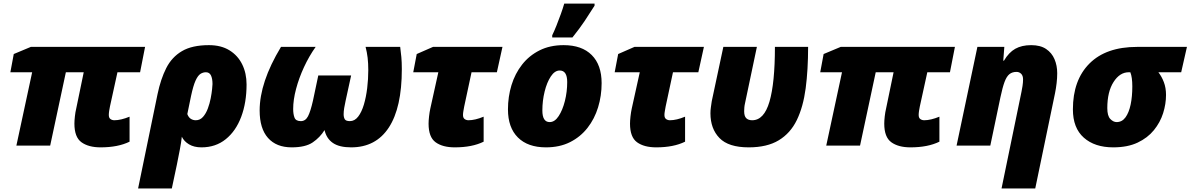

<svg xmlns="http://www.w3.org/2000/svg" viewBox="-20 -816 6672 1076"><path d="M543.9 9.8Q476.1 9.8 436.5 -18.8Q397 -47.4 397 -123Q397 -139.6 399.7 -163.8Q402.3 -188 407.2 -208L449.2 -411.1H349.1L261.2 0H71.8L160.2 -411.1H38.1L57.1 -513.2L152.8 -553.2H793L765.1 -411.1H638.2L596.2 -219.2Q593.8 -208 591.8 -194.8Q589.8 -181.6 589.8 -171.9Q589.8 -155.3 599.1 -148.7Q608.4 -142.1 621.1 -142.1Q657.2 -142.1 706.1 -162.1V-22Q641.1 9.8 543.9 9.8Z M753.9 240.2 862.8 -288.1Q880.4 -372.6 911.6 -434.3Q942.9 -496.1 999.8 -529.5Q1056.6 -563 1150.9 -563Q1219.2 -563 1266.1 -533.9Q1313 -504.9 1337.4 -455.1Q1361.8 -405.3 1361.8 -342.8Q1361.8 -241.2 1331.8 -161.4Q1301.8 -81.5 1245.1 -35.9Q1188.5 9.8 1108.9 9.8Q1067.4 9.8 1039.3 -7.1Q1011.2 -23.9 999 -49.8Q995.6 -17.6 987.8 22.5Q980 62.5 971.2 106.9L942.9 240.2ZM1077.1 -142.1Q1101.1 -142.1 1117.7 -160.9Q1134.3 -179.7 1144.8 -208Q1155.3 -236.3 1160.9 -265.6Q1166.5 -294.9 1168.7 -317.1Q1170.9 -339.4 1170.9 -345.2Q1170.9 -375 1162.4 -393.1Q1153.8 -411.1 1133.8 -411.1Q1117.7 -411.1 1103.3 -401.9Q1088.9 -392.6 1075.9 -364.3Q1063 -335.9 1050.8 -278.8L1029.8 -176.8Q1036.6 -158.2 1049.3 -150.1Q1062 -142.1 1077.1 -142.1Z M1614.7 9.8Q1528.8 9.8 1481.9 -43Q1435.1 -95.7 1435.1 -196.8Q1435.1 -275.4 1464.6 -364Q1494.1 -452.6 1554.7 -553.2H1749Q1711.9 -501 1683.6 -439.7Q1655.3 -378.4 1639.2 -317.6Q1623 -256.8 1623 -205.1Q1623 -175.8 1630.6 -156.5Q1638.2 -137.2 1666 -137.2Q1691.9 -137.2 1706.1 -164.3Q1720.2 -191.4 1733.9 -252L1763.7 -393.1H1947.8L1917 -252Q1912.1 -230.5 1908.9 -210.7Q1905.8 -190.9 1905.8 -175.8Q1905.8 -158.7 1912.1 -147.9Q1918.5 -137.2 1940.9 -137.2Q1967.8 -137.2 1987.3 -162.6Q2006.8 -188 2019.3 -230Q2031.7 -272 2037.8 -322.3Q2043.9 -372.6 2043.9 -422.9Q2043.9 -461.4 2040.3 -492.4Q2036.6 -523.4 2028.8 -553.2H2222.7Q2226.6 -523.9 2229.2 -496.3Q2231.9 -468.8 2231.9 -428.2Q2231.9 -212.9 2159.2 -101.6Q2086.4 9.8 1947.8 9.8Q1881.3 9.8 1845.5 -14.9Q1809.6 -39.6 1798.8 -86.9Q1773.4 -45.9 1732.7 -18.1Q1691.9 9.8 1614.7 9.8Z M2528.8 9.8Q2460.4 9.8 2421.1 -18.8Q2381.8 -47.4 2381.8 -123Q2381.8 -139.6 2384.5 -163.8Q2387.2 -188 2391.6 -208L2436.5 -411.1H2295.9L2315.4 -513.2L2406.7 -553.2H2795.9L2764.6 -411.1H2622.6L2581.5 -219.2Q2579.6 -208 2577.1 -194.8Q2574.7 -181.6 2574.7 -171.9Q2574.7 -155.3 2584 -148.7Q2593.3 -142.1 2605.5 -142.1Q2642.1 -142.1 2690.4 -162.1V-22Q2626 9.8 2528.8 9.8Z M3039.6 9.8Q2938 9.8 2882.3 -45.7Q2826.7 -101.1 2826.7 -203.1Q2826.7 -273.9 2846.4 -338.6Q2866.2 -403.3 2905.8 -453.9Q2945.3 -504.4 3003.7 -533.7Q3062 -563 3138.7 -563Q3240.7 -563 3296.1 -507.6Q3351.6 -452.1 3351.6 -350.1Q3351.6 -279.3 3331.8 -214.6Q3312 -149.9 3272.5 -99.4Q3232.9 -48.8 3174.8 -19.5Q3116.7 9.8 3039.6 9.8ZM3060.5 -131.8Q3088.9 -131.8 3110.8 -165.3Q3132.8 -198.7 3145.8 -250.2Q3158.7 -301.8 3158.7 -356Q3158.7 -420.9 3116.7 -420.9Q3088.9 -420.9 3066.9 -387.7Q3044.9 -354.5 3032.2 -303Q3019.5 -251.5 3019.5 -196.8Q3019.5 -131.8 3060.5 -131.8ZM3074.7 -606V-618.2Q3085.9 -641.1 3098.6 -672.9Q3111.3 -704.6 3123 -737.3Q3134.8 -770 3142.1 -795.9H3312V-784.2Q3284.2 -739.7 3255.9 -697.5Q3227.5 -655.3 3188 -606Z M3657.7 9.8Q3589.4 9.8 3550 -18.8Q3510.7 -47.4 3510.7 -123Q3510.7 -139.6 3513.4 -163.8Q3516.1 -188 3520.5 -208L3565.4 -411.1H3424.8L3444.3 -513.2L3535.6 -553.2H3924.8L3893.6 -411.1H3751.5L3710.4 -219.2Q3708.5 -208 3706.1 -194.8Q3703.6 -181.6 3703.6 -171.9Q3703.6 -155.3 3712.9 -148.7Q3722.2 -142.1 3734.4 -142.1Q3771 -142.1 3819.3 -162.1V-22Q3754.9 9.8 3657.7 9.8Z M4175.8 9.8Q4062.5 9.8 4012 -42.5Q3961.4 -94.7 3961.4 -181.2Q3961.4 -197.8 3963.9 -215.1Q3966.3 -232.4 3968.8 -249L4033.7 -553.2H4221.7L4155.8 -240.2Q4152.3 -225.1 4151.4 -213.9Q4150.4 -202.6 4150.4 -192.9Q4150.4 -165 4162.1 -153.6Q4173.8 -142.1 4195.3 -142.1Q4261.7 -142.1 4292.2 -246.1Q4322.8 -350.1 4322.8 -553.2H4508.8Q4508.8 -424.8 4495.1 -321Q4481.4 -217.3 4445.6 -143.3Q4409.7 -69.3 4344.2 -29.8Q4278.8 9.8 4175.8 9.8Z M5082.5 9.8Q5014.6 9.8 4975.1 -18.8Q4935.5 -47.4 4935.5 -123Q4935.5 -139.6 4938.2 -163.8Q4940.9 -188 4945.8 -208L4987.8 -411.1H4887.7L4799.8 0H4610.4L4698.7 -411.1H4576.7L4595.7 -513.2L4691.4 -553.2H5331.5L5303.7 -411.1H5176.8L5134.8 -219.2Q5132.3 -208 5130.4 -194.8Q5128.4 -181.6 5128.4 -171.9Q5128.4 -155.3 5137.7 -148.7Q5147 -142.1 5159.7 -142.1Q5195.8 -142.1 5244.6 -162.1V-22Q5179.7 9.8 5082.5 9.8Z M5592.8 240.2 5704.6 -301.8Q5707.5 -314.5 5710.4 -334.2Q5713.4 -354 5713.4 -371.1Q5713.4 -392.1 5702.6 -402.6Q5691.9 -413.1 5676.8 -413.1Q5652.8 -413.1 5637 -400.4Q5621.1 -387.7 5609.6 -356.7Q5598.1 -325.7 5586.4 -270L5529.8 0H5340.8L5457.5 -553.2H5608.4L5602.5 -476.1H5606.4Q5633.8 -522.5 5669.9 -542.7Q5706.1 -563 5758.8 -563Q5810.5 -563 5842.5 -541.5Q5874.5 -520 5889.6 -484.4Q5904.8 -448.7 5904.8 -405.8Q5904.8 -378.4 5901.4 -349.4Q5897.9 -320.3 5892.6 -293.9L5781.7 240.2Z M6218.8 9.8Q6115.2 9.8 6054 -44.4Q5992.7 -98.6 5992.7 -203.1Q5992.7 -367.2 6085.7 -460.2Q6178.7 -553.2 6352.5 -553.2H6631.8L6599.6 -411.1H6471.7Q6490.2 -387.7 6502.4 -355.7Q6514.6 -323.7 6514.6 -284.2Q6514.6 -233.4 6498.3 -181.6Q6481.9 -129.9 6446.5 -86.4Q6411.1 -43 6355 -16.6Q6298.8 9.8 6218.8 9.8ZM6237.8 -131.8Q6268.1 -131.8 6287.4 -158.2Q6306.6 -184.6 6316.2 -229.7Q6325.7 -274.9 6325.7 -332Q6325.7 -383.3 6314.5 -411.1H6305.7Q6255.4 -411.1 6220.5 -356.4Q6185.5 -301.8 6185.5 -210Q6185.5 -166.5 6202.4 -149.2Q6219.2 -131.8 6237.8 -131.8Z"/></svg>

Font: Open Sans ExtraBold
Style: Italic
Weight: 800
Italic angle: -12°
Designer: Monotype Design Team
Foundry: Monotype Imaging Inc.
Version: Version 3.000; ttfautohint (v1.8.4)